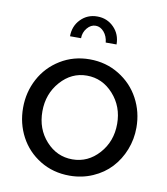

<svg xmlns="http://www.w3.org/2000/svg" viewBox="-83 -800 765 879"><g transform="rotate(10 299.5 -360.0)"><path d="M242.2 -619.1H190.9Q190.9 -666.5 221.9 -698.2Q252.9 -730 298.8 -730Q344.7 -730 376 -698.2Q407.2 -666.5 407.2 -619.1H356.9Q354 -648.4 337.4 -667.7Q320.8 -687 298.8 -687Q276.4 -687 259.3 -666.5Q242.2 -646 242.2 -619.1ZM298.8 -530.8Q374.5 -530.8 435.5 -493.4Q496.6 -456.1 529.8 -394.3Q563 -332.5 563 -259.8Q563 -205.6 543.7 -156.5Q524.4 -107.4 490.2 -70.6Q456.1 -33.7 406.2 -12Q356.4 9.8 298.8 9.8Q222.2 9.8 161.6 -27.3Q101.1 -64.5 68.6 -125.7Q36.1 -187 36.1 -259.8Q36.1 -332.5 69.1 -394.3Q102.1 -456.1 162.8 -493.4Q223.6 -530.8 298.8 -530.8ZM473.1 -261.2Q473.1 -341.8 422.1 -398.4Q371.1 -455.1 298.8 -455.1Q227.5 -455.1 176.8 -397.7Q126 -340.3 126 -258.8Q126 -177.2 176.3 -121.6Q226.6 -65.9 298.8 -65.9Q371.1 -65.9 422.1 -122.8Q473.1 -179.7 473.1 -261.2Z"/></g></svg>

Font: Rawline Medium
Style: Regular
Weight: 500
Designer: Matt McInerney, Pablo Impallari, Rodrigo Fuenzalida
Foundry: Matt McInerney, Pablo Impallari, Rodrigo Fuenzalida
Version: Version 4.020;PS 004.020;hotconv 1.0.88;makeotf.lib2.5.64775